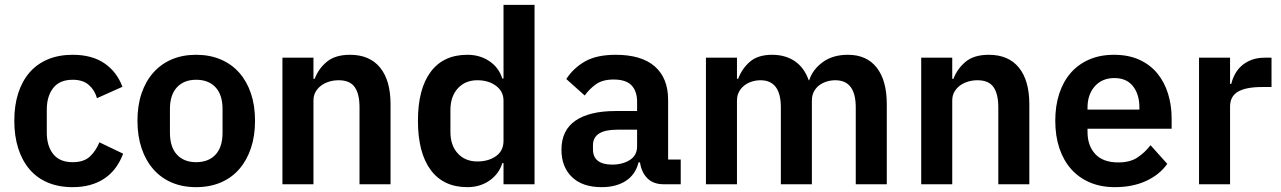

<svg xmlns="http://www.w3.org/2000/svg" viewBox="-20 -760 5285 792"><path d="M280 12Q222 12 177 -7Q132 -26 101.5 -62Q71 -98 55 -148.5Q39 -199 39 -262Q39 -325 55 -375Q71 -425 101.5 -460.5Q132 -496 177 -515Q222 -534 280 -534Q359 -534 410.5 -499Q462 -464 485 -402L380 -355Q371 -388 346.5 -409.5Q322 -431 280 -431Q226 -431 199.5 -397Q173 -363 173 -308V-213Q173 -158 199.5 -124.5Q226 -91 280 -91Q326 -91 351 -114.5Q376 -138 390 -173L488 -126Q462 -57 409 -22.5Q356 12 280 12Z M789 12Q733 12 688.5 -7Q644 -26 612.5 -62Q581 -98 564 -148.5Q547 -199 547 -262Q547 -325 564 -375Q581 -425 612.5 -460.5Q644 -496 688.5 -515Q733 -534 789 -534Q845 -534 890 -515Q935 -496 966.5 -460.5Q998 -425 1015 -375Q1032 -325 1032 -262Q1032 -199 1015 -148.5Q998 -98 966.5 -62Q935 -26 890 -7Q845 12 789 12ZM789 -91Q840 -91 869 -122Q898 -153 898 -213V-310Q898 -369 869 -400Q840 -431 789 -431Q739 -431 710 -400Q681 -369 681 -310V-213Q681 -153 710 -122Q739 -91 789 -91Z M1145 0V-522H1273V-435H1278Q1294 -477 1328.5 -505.5Q1363 -534 1424 -534Q1505 -534 1548 -481Q1591 -428 1591 -330V0H1463V-317Q1463 -373 1443 -401Q1423 -429 1377 -429Q1357 -429 1338.5 -423.5Q1320 -418 1305.5 -407.5Q1291 -397 1282 -381.5Q1273 -366 1273 -345V0Z M2057 -87H2052Q2038 -42 1999 -15Q1960 12 1908 12Q1809 12 1756.5 -59Q1704 -130 1704 -262Q1704 -393 1756.5 -463.5Q1809 -534 1908 -534Q1960 -534 1999 -507.5Q2038 -481 2052 -436H2057V-740H2185V0H2057ZM1949 -94Q1995 -94 2026 -116Q2057 -138 2057 -179V-345Q2057 -383 2026 -406Q1995 -429 1949 -429Q1899 -429 1868.5 -395.5Q1838 -362 1838 -306V-216Q1838 -160 1868.5 -127Q1899 -94 1949 -94Z M2717 0Q2675 0 2650.5 -24.5Q2626 -49 2620 -90H2614Q2601 -39 2561 -13.5Q2521 12 2462 12Q2382 12 2339 -30Q2296 -72 2296 -142Q2296 -223 2354 -262.5Q2412 -302 2519 -302H2608V-340Q2608 -384 2585 -408Q2562 -432 2511 -432Q2466 -432 2438.5 -412.5Q2411 -393 2392 -366L2316 -434Q2345 -479 2393 -506.5Q2441 -534 2520 -534Q2626 -534 2681 -486Q2736 -438 2736 -348V-102H2788V0ZM2505 -81Q2548 -81 2578 -100Q2608 -119 2608 -156V-225H2526Q2426 -225 2426 -161V-144Q2426 -112 2446.5 -96.5Q2467 -81 2505 -81Z M2892 0V-522H3020V-435H3025Q3040 -476 3073 -505Q3106 -534 3165 -534Q3219 -534 3258 -508Q3297 -482 3316 -429H3318Q3332 -473 3373.5 -503.5Q3415 -534 3478 -534Q3555 -534 3596.5 -481Q3638 -428 3638 -330V0H3510V-317Q3510 -429 3426 -429Q3407 -429 3389.5 -423.5Q3372 -418 3358.5 -407.5Q3345 -397 3337 -381.5Q3329 -366 3329 -345V0H3201V-317Q3201 -429 3117 -429Q3099 -429 3081.5 -423.5Q3064 -418 3050.5 -407.5Q3037 -397 3028.5 -381.5Q3020 -366 3020 -345V0Z M3780 0V-522H3908V-435H3913Q3929 -477 3963.5 -505.5Q3998 -534 4059 -534Q4140 -534 4183 -481Q4226 -428 4226 -330V0H4098V-317Q4098 -373 4078 -401Q4058 -429 4012 -429Q3992 -429 3973.5 -423.5Q3955 -418 3940.5 -407.5Q3926 -397 3917 -381.5Q3908 -366 3908 -345V0Z M4579 12Q4521 12 4475.5 -7.5Q4430 -27 4398.5 -62.5Q4367 -98 4350 -148.5Q4333 -199 4333 -262Q4333 -324 4349.5 -374Q4366 -424 4397 -459.5Q4428 -495 4473 -514.5Q4518 -534 4575 -534Q4636 -534 4681 -513Q4726 -492 4755 -456Q4784 -420 4798.5 -372.5Q4813 -325 4813 -271V-229H4466V-216Q4466 -159 4498 -124.5Q4530 -90 4593 -90Q4641 -90 4671.5 -110Q4702 -130 4726 -161L4795 -84Q4763 -39 4707.5 -13.5Q4652 12 4579 12ZM4577 -438Q4526 -438 4496 -404Q4466 -370 4466 -316V-308H4680V-317Q4680 -371 4653.5 -404.5Q4627 -438 4577 -438Z M4926 0V-522H5054V-414H5059Q5064 -435 5074.5 -454.5Q5085 -474 5102 -489Q5119 -504 5142.5 -513Q5166 -522 5197 -522H5225V-401H5185Q5120 -401 5087 -382Q5054 -363 5054 -320V0Z"/></svg>

Font: IBM Plex Sans KR SemiBold
Style: Regular
Weight: 600
Designer: Mike Abbink; Paul van der Laan; Pieter van Rosmalen; Wujin Sim; Chorong Kim; Dohee Lee;
Foundry: Sandoll Inc.
Version: Version 1.000